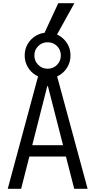

<svg xmlns="http://www.w3.org/2000/svg" viewBox="-20 -1170 590 1190"><path d="M28 0 225 -730H325L523 0H440L277 -636H273L111 0ZM128 -200V-270H423V-200ZM275 -684Q236 -684 203.5 -703Q171 -722 152 -754.5Q133 -787 133 -826Q133 -866 152 -898Q171 -930 203.5 -949Q236 -968 275 -968Q315 -968 347 -949Q379 -930 398 -898Q417 -866 417 -826Q417 -787 398 -754.5Q379 -722 347 -703Q315 -684 275 -684ZM275 -744Q310 -744 333.5 -768Q357 -792 357 -826Q357 -861 333.5 -884.5Q310 -908 275 -908Q241 -908 217 -884.5Q193 -861 193 -826Q193 -792 217 -768Q241 -744 275 -744ZM319 -930H239L341 -1150H441Z"/></svg>

Font: M PLUS Code Latin SemiExpanded
Style: Regular
Weight: 400
Width: 6
Designer: Coji Morishita
Foundry: UNDERFOREST DESIGN
Version: Version 1.002; ttfautohint (v1.8.3)